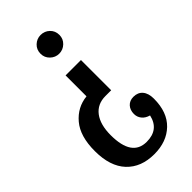

<svg xmlns="http://www.w3.org/2000/svg" viewBox="-212 -562 776 776"><g transform="rotate(-45 176.0 -174.0)"><path d="M191.9 -399.9Q170.4 -399.9 154.3 -415.3Q138.2 -430.7 138.2 -453.1Q138.2 -476.6 154.3 -491.7Q170.4 -506.8 191.9 -506.8Q214.4 -506.8 230.2 -491.7Q246.1 -476.6 246.1 -453.1Q246.1 -430.7 230 -415.3Q213.9 -399.9 191.9 -399.9ZM280.8 -64.9Q305.7 -64.9 319.8 -48.3Q334 -31.7 334 -1Q334 76.2 290.8 117.7Q247.6 159.2 176.8 159.2Q101.6 159.2 58.3 113.3Q15.1 67.4 15.1 -20Q15.1 -104.5 53 -149.4Q90.8 -194.3 147.9 -200.2V-319.8H235.8V-147H203.1Q156.7 -147 131.3 -113.5Q106 -80.1 106 -20Q106 102.1 189.9 102.1Q260.3 102.1 274.9 36.1Q254.4 30.3 243.7 16.8Q232.9 3.4 232.9 -14.2Q232.9 -36.6 245.8 -50.8Q258.8 -64.9 280.8 -64.9Z"/></g></svg>

Font: Margherita Semibold
Style: Regular
Weight: 600
Designer: James Puckett
Foundry: Dunwich Type Founders
Version: Version 1.008;hotconv 1.0.109;makeotfexe 2.5.65596